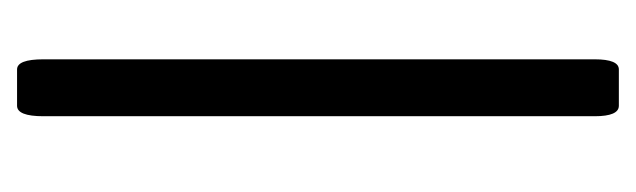

<svg xmlns="http://www.w3.org/2000/svg" viewBox="-279 -463 742 224"><g transform="rotate(-90 92.0 -351.0)"><path d="M80.6 0Q68.4 0 68.4 -28.3V-671.4Q68.4 -702.1 80.6 -702.1H123Q134.8 -702.1 134.8 -671.4V-28.3Q134.8 0 123 0Z"/></g></svg>

Font: BenchNine
Style: Regular
Weight: 400
Designer: Vernon Adams
Foundry: Vernon Adams
Version: Version 1 ; ttfautohint (v0.92.18-e454-dirty) -l 8 -r 50 -G 